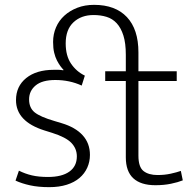

<svg xmlns="http://www.w3.org/2000/svg" viewBox="-20 -764 793 792"><path d="M499 -538Q499 -586 489 -617.5Q479 -649 461.5 -668Q444 -687 419.5 -694.5Q395 -702 366 -702Q315 -702 283 -672Q251 -642 251 -585Q251 -534 273 -501.5Q295 -469 330 -452L317 -411Q267 -434 208 -434Q154 -434 127 -411.5Q100 -389 100 -354Q100 -319 123 -300.5Q146 -282 204 -265L234 -256Q291 -239 321 -206Q351 -173 351 -125Q351 -97 340 -72.5Q329 -48 308 -30Q287 -12 255.5 -2Q224 8 183 8Q138 8 104 0.5Q70 -7 44 -19L58 -60Q84 -47 112 -40.5Q140 -34 178 -34Q235 -34 266 -56Q297 -78 297 -119Q297 -151 274.5 -174.5Q252 -198 195 -216L163 -226Q46 -263 46 -351Q46 -408 88 -442Q130 -476 202 -476Q212 -476 221 -476Q230 -476 241 -474L242 -476Q236 -482 229 -491.5Q222 -501 215 -514.5Q208 -528 203.5 -546.5Q199 -565 199 -591Q199 -623 211 -651Q223 -679 245.5 -699.5Q268 -720 299 -732Q330 -744 368 -744Q456 -744 503.5 -693.5Q551 -643 551 -548V-470H709V-430H551V-122Q551 -75 572 -58.5Q593 -42 630 -42Q659 -42 684 -47.5Q709 -53 726 -59L734 -20Q714 -12 685 -6Q656 0 621 0Q561 0 530 -28.5Q499 -57 499 -115V-430H414V-470H499Z"/></svg>

Font: Ek Mukta ExtraLight
Style: Regular
Weight: 275
Designer: Girish Dalvi and Yashodeep Gholap
Foundry: Ek Type
Version: Version 2.538;PS 1.002;hotconv 16.6.51;makeotf.lib2.5.65220;